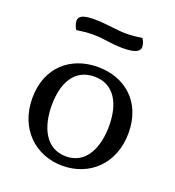

<svg xmlns="http://www.w3.org/2000/svg" viewBox="-126 -767 803 881"><g transform="rotate(20 276.0 -327.0)"><path d="M276 14C408 14 511 -80 511 -231C511 -383 408 -468 276 -468C144 -468 41 -383 41 -231C41 -82 144 14 276 14ZM277 -32C178 -32 136 -124 136 -231C136 -338 178 -421 276 -421C375 -421 416 -336 416 -231C416 -125 375 -32 277 -32ZM205 -600C263 -600 289 -588 351 -588C406 -588 435 -598 435 -624C435 -637 428 -655 421 -663C392 -658 362 -656 339 -656C302 -656 241 -668 185 -668C134 -668 110 -658 110 -634C110 -619 118 -601 124 -593C159 -597 166 -600 205 -600Z"/></g></svg>

Font: Milonga
Style: Regular
Weight: 400
Designer: Pablo Impallari, Brenda Gallo, Rodrigo Fuenzalida
Foundry: Pablo Impallari, Brenda Gallo, Rodrigo Fuenzalida
Version: Version 1.000